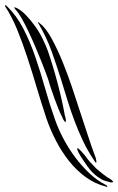

<svg xmlns="http://www.w3.org/2000/svg" viewBox="-20 -766 480 781"><path d="M175 -558Q196 -497 214.5 -427Q233 -357 244 -295Q246 -291 247.5 -281.5Q249 -272 247 -270Q243 -270 238.5 -278Q234 -286 233 -290Q226 -303 218 -322.5Q210 -342 202.5 -363Q195 -384 188 -404.5Q181 -425 177 -440Q175 -447 167 -468Q159 -489 148 -517Q137 -545 123 -577.5Q109 -610 95 -639.5Q81 -669 67.5 -692.5Q54 -716 44 -726Q42 -728 41 -729.5Q40 -731 39 -733Q38 -735 38 -736Q40 -737 42.5 -735.5Q45 -734 47 -734Q67 -724 86.5 -703.5Q106 -683 123.5 -658.5Q141 -634 154 -607Q167 -580 175 -558ZM299 -332Q317 -278 335.5 -221Q354 -164 370 -122Q371 -114 372 -109.5Q373 -105 371 -105Q370 -103 366.5 -108Q363 -113 360 -118Q336 -154 317.5 -193Q299 -232 283.5 -273Q268 -314 254.5 -358Q241 -402 227 -447Q210 -501 190 -557Q170 -613 137 -670Q134 -673 134 -673.5Q134 -674 136 -675Q137 -677 138 -675Q139 -673 142 -671Q167 -652 191 -607.5Q215 -563 236 -511Q257 -459 273.5 -409.5Q290 -360 299 -332ZM410 -14Q414 -12 416 -9.5Q418 -7 416 -7Q415 -4 411 -7Q367 -18 329.5 -45Q292 -72 262 -109.5Q232 -147 208.5 -192Q185 -237 169 -284Q148 -347 129.5 -409.5Q111 -472 91.5 -531.5Q72 -591 50.5 -644Q29 -697 1 -740Q1 -745 1 -745Q1 -747 1.5 -746Q2 -745 4 -744Q6 -742 8 -741Q48 -702 75.5 -648.5Q103 -595 124 -533.5Q145 -472 163.5 -406.5Q182 -341 204 -279Q218 -239 239.5 -199Q261 -159 287.5 -124Q314 -89 345 -60Q376 -31 410 -14ZM371 -81Q387 -67 402 -55.5Q417 -44 434 -34Q436 -32 438.5 -29Q441 -26 440 -26Q438 -24 435.5 -24Q433 -24 431 -24Q428 -24 427 -25Q417 -28 409 -30Q401 -32 393 -36.5Q385 -41 376 -47.5Q367 -54 355 -66Q346 -75 334.5 -91Q323 -107 313 -122.5Q303 -138 297.5 -149.5Q292 -161 295 -163Q296 -164 300.5 -160.5Q305 -157 310 -151.5Q315 -146 319.5 -140.5Q324 -135 326 -133Q337 -117 348 -105Q359 -93 371 -81Z"/></svg>

Font: Akronim
Style: Regular
Weight: 400
Designer: Grzegorz Klimczewski
Foundry: Fonty.PL
Version: Version 1.001